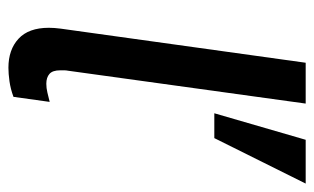

<svg xmlns="http://www.w3.org/2000/svg" viewBox="-165 -572 746 456"><g transform="rotate(90 208.0 -344.0)"><path d="M141 9Q98 9 72 -15Q46 -39 46 -87Q46 -93 46.5 -100.5Q47 -108 48 -115L129 -697H226L148 -133Q147 -128 147 -123.5Q147 -119 147 -114Q147 -96 155.5 -88.5Q164 -81 179 -81Q189 -81 199.5 -83.5Q210 -86 222 -89L210 -3Q191 4 173 6.5Q155 9 141 9ZM249 -480 312 -697H416L308 -480Z"/></g></svg>

Font: Hanken Grotesk Medium
Style: Italic
Weight: 500
Italic angle: -8°
Designer: Alfredo Marco Pradil
Foundry: Hanken Design Co.
Version: Version 3.013